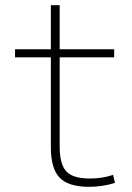

<svg xmlns="http://www.w3.org/2000/svg" viewBox="-20 -710 510 740"><path d="M323 10Q244 10 210 -25Q176 -60 176 -142V-489H38V-520H176V-690H210V-520H420V-489H210V-146Q210 -77 235.5 -49.5Q261 -22 326 -22Q351 -22 373 -25.5Q395 -29 416 -36L423 -5Q397 3 372.5 6.5Q348 10 323 10Z"/></svg>

Font: M PLUS 1 Thin ExtraLight
Style: Regular
Weight: 250
Version: Version 1.001